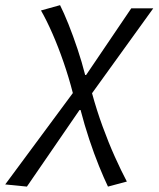

<svg xmlns="http://www.w3.org/2000/svg" viewBox="-106 -517 601 728"><path d="M-4 190.5 -86.2 182.3 170.2 -164.2Q155 -223.5 135 -281.2Q115.1 -338.9 93 -389.3Q71 -439.6 49.4 -477.3L121.7 -497.4Q135.9 -469.4 153.5 -425.6Q171 -381.9 187.9 -331.3Q204.8 -280.8 216.9 -232.7H220.6L391.7 -485.4H475.1L243 -163.5Q260.3 -99.9 282.9 -37.9Q305.5 24.1 329.7 77.9Q353.9 131.6 375 171.4L303.4 190.5Q288.3 159.1 269.5 112.9Q250.7 66.6 232.5 11.8Q214.3 -42.9 199.5 -99.9H195.5Z"/></svg>

Font: Source Sans 3
Style: Italic
Weight: 200
Italic angle: -11°
Designer: Paul D. Hunt
Foundry: Adobe
Version: Version 3.046;hotconv 1.0.118;makeotfexe 2.5.65603